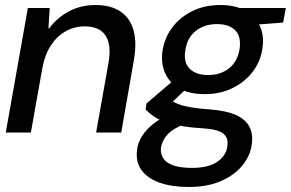

<svg xmlns="http://www.w3.org/2000/svg" viewBox="-20 -528 1159 765"><path d="M3 0 91 -496H178L173 -415H176Q208 -458 255 -483Q302 -508 361 -508Q421 -508 459.5 -482.5Q498 -457 512 -407.5Q526 -358 513 -286L463 0H363L412 -276Q425 -348 401 -385.5Q377 -423 317 -423Q277 -423 242 -403.5Q207 -384 183 -347.5Q159 -311 149 -258L103 0Z M732 217Q665 217 616.5 200Q568 183 544 150Q520 117 526 70Q529 41 546 14Q563 -13 594 -37Q625 -61 674 -80L720 -36Q669 -16 647 8.5Q625 33 621 63Q619 87 632 105Q645 123 673.5 132Q702 141 745 141Q810 141 846 116.5Q882 92 886 53Q891 23 870.5 5Q850 -13 786 -17Q733 -20 695.5 -27.5Q658 -35 632.5 -44.5Q607 -54 589.5 -66.5Q572 -79 560 -92L564 -116L680 -215L738 -189L631 -88L655 -132Q665 -126 675.5 -120Q686 -114 702.5 -109Q719 -104 746.5 -99.5Q774 -95 816 -92Q882 -87 920.5 -69.5Q959 -52 974 -22.5Q989 7 983 48Q978 90 947.5 129Q917 168 862.5 192.5Q808 217 732 217ZM796 -153Q734 -153 694.5 -175.5Q655 -198 638 -236.5Q621 -275 627 -322Q634 -374 664.5 -416Q695 -458 744.5 -483Q794 -508 858 -508Q919 -508 958.5 -485Q998 -462 1015.5 -424Q1033 -386 1026 -339Q1020 -287 989 -245Q958 -203 908.5 -178Q859 -153 796 -153ZM809 -229Q860 -229 894 -257Q928 -285 935 -336Q941 -384 916.5 -408Q892 -432 845 -432Q794 -432 759.5 -404.5Q725 -377 718 -325Q711 -278 736.5 -253.5Q762 -229 809 -229ZM924 -424 912 -496H1119L1108 -438Z"/></svg>

Font: DM Sans 36pt Medium
Style: Italic
Weight: 500
Italic angle: -10°
Designer: Colophon Foundry, Jonny Pinhorn
Foundry: Colophon Foundry
Version: Version 4.004;gftools[0.9.30]